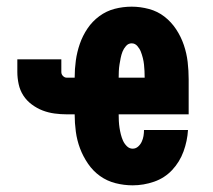

<svg xmlns="http://www.w3.org/2000/svg" viewBox="-20 -548 640 576"><path d="M378 8Q352 8 326.5 1.5Q301 -5 280 -20Q259 -35 244 -57Q229 -79 220 -103Q211 -127 207.5 -153Q204 -179 204 -205H180Q162 -205 143.5 -207.5Q125 -210 108 -216.5Q91 -223 75.5 -234.5Q60 -246 50 -261.5Q40 -277 36 -295.5Q32 -314 32 -332V-370H164V-332Q164 -325 169 -320Q174 -315 180 -315H204Q204 -341 207.5 -366.5Q211 -392 219.5 -416.5Q228 -441 242.5 -462.5Q257 -484 278 -499.5Q299 -515 324 -521.5Q349 -528 375 -528Q401 -528 427 -521Q453 -514 473.5 -498Q494 -482 508.5 -460Q523 -438 531.5 -413Q540 -388 543 -362Q546 -336 546 -310V-205H336Q336 -195 336.5 -185Q337 -175 338.5 -165Q340 -155 342.5 -145Q345 -135 349 -126Q353 -117 360.5 -109.5Q368 -102 378 -102Q387 -102 394 -108Q401 -114 405 -122.5Q409 -131 410.5 -140Q412 -149 412 -158H544Q542 -125 530.5 -93.5Q519 -62 496.5 -38Q474 -14 442.5 -3Q411 8 378 8ZM336 -315H414Q414 -325 413.5 -335Q413 -345 412 -354.5Q411 -364 408.5 -374Q406 -384 402.5 -393Q399 -402 392 -410Q385 -418 375 -418Q365 -418 358 -410Q351 -402 347.5 -393Q344 -384 342 -374Q340 -364 338.5 -354.5Q337 -345 336.5 -335Q336 -325 336 -315Z"/></svg>

Font: Iosevka Custom XBdEx
Style: Regular
Weight: 800
Width: 7
Monospace: yes
Designer: Belleve Invis
Foundry: Belleve Invis
Version: Version 11.2.4; ttfautohint (v1.8.4)